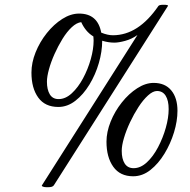

<svg xmlns="http://www.w3.org/2000/svg" viewBox="-20 -719 796 806"><path d="M178 67Q166 67 160 64.5Q154 62 156 59L557 -572Q533 -555 505.5 -547.5Q478 -540 460 -540Q448 -540 435 -542Q422 -544 409 -548Q409 -503 395 -454.5Q381 -406 355.5 -364Q330 -322 296.5 -296Q263 -270 225 -270Q169 -270 140.5 -309.5Q112 -349 112 -414Q112 -456 129.5 -499.5Q147 -543 176.5 -580Q206 -617 241.5 -639.5Q277 -662 312 -662Q390 -662 405 -582Q432 -571 454 -571Q561 -571 645 -694Q649 -699 666 -699Q688 -699 685 -694L206 59Q203 63 197.5 65Q192 67 178 67ZM226 -303Q255 -303 281.5 -327.5Q308 -352 328.5 -390Q349 -428 361 -470.5Q373 -513 373 -549Q373 -554 372.5 -558Q372 -562 372 -566Q354 -577 341.5 -592.5Q329 -608 321 -626Q302 -624 281.5 -605Q261 -586 242.5 -556Q224 -526 209 -492.5Q194 -459 185.5 -428Q177 -397 177 -376Q177 -343 189 -323Q201 -303 226 -303ZM539 21Q484 21 455.5 -19Q427 -59 427 -124Q427 -165 444.5 -208.5Q462 -252 491.5 -289Q521 -326 556 -348.5Q591 -371 625 -371Q673 -371 699 -339.5Q725 -308 725 -254Q725 -211 710.5 -163.5Q696 -116 670.5 -74Q645 -32 611.5 -5.5Q578 21 539 21ZM541 -13Q570 -13 596.5 -37.5Q623 -62 643.5 -101Q664 -140 676 -182.5Q688 -225 688 -261Q688 -297 675.5 -317Q663 -337 639 -337Q622 -337 601.5 -318.5Q581 -300 561.5 -270Q542 -240 526 -206Q510 -172 500.5 -140Q491 -108 491 -86Q491 -52 503.5 -32.5Q516 -13 541 -13Z"/></svg>

Font: Junicode Two Beta Condensed
Style: Italic
Weight: 400
Width: 3
Italic angle: -9°
Version: Version 1.053; ttfautohint (v1.8.4)